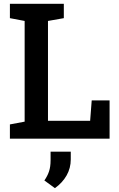

<svg xmlns="http://www.w3.org/2000/svg" viewBox="-20 -731 628 1012"><path d="M32.2 0V-75.2L109.9 -89.8V-620.6L32.2 -635.3V-710.9H109.9H232.9H316.4V-635.3L232.9 -620.6V-94.2H455.1L463.4 -201.7H557.6V0ZM269.5 260.7 213.9 220.2Q230.5 196.3 238.5 172.1Q246.6 147.9 246.6 113.8V68.4H353V109.4Q353 154.8 331.1 193.6Q309.1 232.4 269.5 260.7Z"/></svg>

Font: Roboto Slab LO Medium
Style: Regular
Weight: 500
Designer: Google
Version: Version 2.000